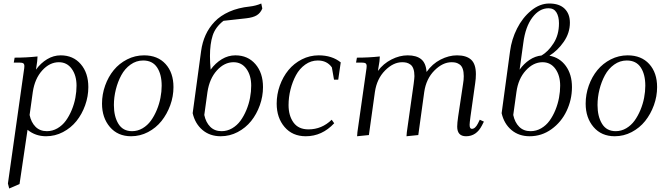

<svg xmlns="http://www.w3.org/2000/svg" viewBox="-20 -766 3774 1089"><path d="M24.9 274.9 115.2 -363.8Q118.2 -380.9 118.2 -391.1Q118.2 -402.8 111.8 -407Q105.5 -411.1 87.9 -411.1H58.1L63 -439Q129.9 -439 192.9 -445.8L190.9 -418L184.1 -371.1Q210.9 -408.2 247.3 -430.2Q283.7 -452.1 324.2 -452.1Q395 -452.1 438 -402.3Q481 -352.5 481 -272Q481 -219.2 462.9 -168.7Q444.8 -118.2 413.6 -79.3Q382.3 -40.5 337.2 -16.8Q292 6.8 241.2 6.8Q181.2 6.8 136.2 -29.8L90.8 277.8L32.2 303.2ZM147.9 -113.8Q156.7 -71.8 181.6 -46.9Q206.5 -22 246.1 -22Q277.8 -22 305.9 -38.3Q334 -54.7 353.3 -81.3Q372.6 -107.9 386.7 -141.8Q400.9 -175.8 407.5 -211.2Q414.1 -246.6 414.1 -279.8Q414.1 -337.9 387 -375.5Q359.9 -413.1 314 -413.1Q261.7 -413.1 219.5 -366.5Q177.2 -319.8 166 -244.1Z M558.6 -178.2Q558.6 -231 576.4 -280.8Q594.2 -330.6 625.2 -368.4Q656.2 -406.2 701.2 -429.2Q746.1 -452.1 796.9 -452.1Q874.5 -452.1 919.2 -402.8Q963.9 -353.5 963.9 -272Q963.9 -219.2 945.6 -168.9Q927.2 -118.7 896 -79.6Q864.7 -40.5 819.6 -16.8Q774.4 6.8 723.6 6.8Q647.9 6.8 603.3 -45.7Q558.6 -98.1 558.6 -178.2ZM626 -169.9Q626 -105.5 651.6 -63.7Q677.2 -22 729 -22Q760.7 -22 788.6 -38.3Q816.4 -54.7 835.7 -81.3Q855 -107.9 869.1 -141.8Q883.3 -175.8 890.1 -211.2Q897 -246.6 897 -279.8Q897 -344.7 870.8 -383.8Q844.7 -422.9 792 -422.9Q752.9 -422.9 720.5 -399.7Q688 -376.5 668 -339.4Q647.9 -302.2 637 -258.3Q626 -214.4 626 -169.9Z M1072.8 -124 1120.6 -476.1Q1127.4 -525.9 1146.2 -567.4Q1165 -608.9 1197.5 -643.1Q1230 -677.2 1280.5 -699.7Q1331.1 -722.2 1396.5 -729Q1431.2 -732.9 1461.9 -746.1L1467.8 -717.8Q1457.5 -692.4 1436.5 -679.4Q1415.5 -666.5 1375.5 -662.1L1247.6 -647.9Q1201.7 -612.3 1186.3 -564.7Q1170.9 -517.1 1170.9 -448.2Q1170.9 -410.6 1174.8 -371.1Q1201.7 -408.2 1238 -430.2Q1274.4 -452.1 1314.9 -452.1Q1385.7 -452.1 1428.7 -402.3Q1471.7 -352.5 1471.7 -272Q1471.7 -219.2 1453.6 -168.7Q1435.5 -118.2 1404.3 -79.3Q1373 -40.5 1327.9 -16.8Q1282.7 6.8 1231.9 6.8Q1170.4 6.8 1128.4 -28.8Q1086.4 -64.5 1072.8 -124ZM1138.7 -113.8Q1147.5 -71.8 1172.4 -46.9Q1197.3 -22 1236.8 -22Q1268.6 -22 1296.6 -38.3Q1324.7 -54.7 1344 -81.3Q1363.3 -107.9 1377.4 -141.8Q1391.6 -175.8 1398.2 -211.2Q1404.8 -246.6 1404.8 -279.8Q1404.8 -337.9 1377.7 -375.5Q1350.6 -413.1 1304.7 -413.1Q1252.4 -413.1 1210.2 -366.5Q1168 -319.8 1156.7 -244.1Z M1549.3 -178.2Q1549.3 -231 1567.1 -280.8Q1585 -330.6 1616 -368.4Q1647 -406.2 1691.9 -429.2Q1736.8 -452.1 1787.6 -452.1Q1863.3 -452.1 1912.6 -412.1L1898.4 -314H1874.5L1862.3 -383.8Q1834.5 -422.9 1782.7 -422.9Q1743.7 -422.9 1711.2 -399.7Q1678.7 -376.5 1658.7 -339.4Q1638.7 -302.2 1627.7 -258.3Q1616.7 -214.4 1616.7 -169.9Q1616.7 -109.9 1644.8 -71Q1672.9 -32.2 1729.5 -32.2Q1805.2 -32.2 1861.3 -86.9L1875.5 -66.9Q1806.6 6.8 1714.4 6.8Q1638.7 6.8 1594 -45.7Q1549.3 -98.1 1549.3 -178.2Z M1999.5 -411.1 2004.4 -439Q2071.3 -439 2134.3 -445.8L2132.3 -418L2123.5 -363.8Q2153.8 -404.8 2200 -428.5Q2246.1 -452.1 2292.5 -452.1Q2341.8 -452.1 2368.9 -430.2Q2396 -408.2 2399.4 -357.9Q2432.1 -404.3 2479 -428.2Q2525.9 -452.1 2572.3 -452.1Q2625 -452.1 2652.1 -427.5Q2679.2 -402.8 2679.2 -345.2Q2679.2 -320.3 2675.3 -294.9L2648.4 -104Q2643.6 -68.8 2643.6 -58.1Q2643.6 -35.2 2656.2 -35.2Q2675.3 -35.2 2690.4 -64.9L2701.2 -86.9L2724.6 -76.2L2713.4 -54.2Q2682.1 6.8 2623.5 6.8Q2573.2 6.8 2573.2 -47.9Q2573.2 -68.4 2578.6 -105L2606.4 -290Q2610.4 -313 2610.4 -334Q2610.4 -358.9 2604.5 -375.5Q2598.6 -392.1 2587.6 -399.9Q2576.7 -407.7 2566.2 -410.4Q2555.7 -413.1 2541.5 -413.1Q2490.7 -413.1 2443.8 -366Q2397 -318.8 2386.2 -244.1L2352.5 0L2285.6 6.8L2287.6 -17.1L2326.2 -290Q2330.6 -324.2 2330.6 -334Q2330.6 -358.9 2324.7 -375.5Q2318.8 -392.1 2307.9 -399.9Q2296.9 -407.7 2286.1 -410.4Q2275.4 -413.1 2261.2 -413.1Q2210.4 -413.1 2163.8 -366Q2117.2 -318.8 2106.4 -244.1L2072.3 0L2005.4 6.8L2007.3 -17.1L2056.6 -363.8Q2059.6 -380.9 2059.6 -391.1Q2059.6 -402.8 2053.2 -407Q2046.9 -411.1 2029.3 -411.1Z M2825.2 -124 2873 -476.1Q2881.8 -543 2912.6 -604.2Q2943.4 -665.5 2992.4 -705.8Q3041.5 -746.1 3095.2 -746.1Q3152.3 -746.1 3182.4 -716.8Q3212.4 -687.5 3212.4 -637.2Q3212.4 -579.1 3177.5 -528.8Q3142.6 -478.5 3096.2 -450.2Q3154.8 -439.5 3189.5 -391.6Q3224.1 -343.8 3224.1 -272Q3224.1 -200.7 3193.8 -137Q3163.6 -73.2 3107.9 -33.2Q3052.2 6.8 2984.4 6.8Q2922.9 6.8 2880.9 -28.6Q2838.9 -64 2825.2 -124ZM2891.1 -113.8Q2899.9 -71.8 2924.8 -46.9Q2949.7 -22 2989.3 -22Q3021.5 -22 3049.6 -38.3Q3077.6 -54.7 3096.9 -81.3Q3116.2 -107.9 3130.1 -141.8Q3144 -175.8 3150.6 -211.2Q3157.2 -246.6 3157.2 -279.8Q3157.2 -337.9 3130.1 -375.5Q3103 -413.1 3057.1 -413.1Q3004.9 -413.1 2962.2 -366.2Q2919.4 -319.3 2909.2 -244.1ZM2927.2 -371.1Q2951.2 -404.8 2983.4 -426.3Q3015.6 -447.8 3051.3 -451.2Q3089.4 -473.1 3119.9 -520.8Q3150.4 -568.4 3150.4 -633.8Q3150.4 -671.9 3136 -695.6Q3121.6 -719.2 3091.3 -719.2Q3039.1 -719.2 2999.5 -666.7Q2960 -614.3 2948.2 -522.9Z M3301.8 -178.2Q3301.8 -231 3319.6 -280.8Q3337.4 -330.6 3368.4 -368.4Q3399.4 -406.2 3444.3 -429.2Q3489.3 -452.1 3540 -452.1Q3617.7 -452.1 3662.4 -402.8Q3707 -353.5 3707 -272Q3707 -219.2 3688.7 -168.9Q3670.4 -118.7 3639.2 -79.6Q3607.9 -40.5 3562.7 -16.8Q3517.6 6.8 3466.8 6.8Q3391.1 6.8 3346.4 -45.7Q3301.8 -98.1 3301.8 -178.2ZM3369.1 -169.9Q3369.1 -105.5 3394.8 -63.7Q3420.4 -22 3472.2 -22Q3503.9 -22 3531.7 -38.3Q3559.6 -54.7 3578.9 -81.3Q3598.1 -107.9 3612.3 -141.8Q3626.5 -175.8 3633.3 -211.2Q3640.1 -246.6 3640.1 -279.8Q3640.1 -344.7 3614 -383.8Q3587.9 -422.9 3535.2 -422.9Q3496.1 -422.9 3463.6 -399.7Q3431.2 -376.5 3411.1 -339.4Q3391.1 -302.2 3380.1 -258.3Q3369.1 -214.4 3369.1 -169.9Z"/></svg>

Font: Dihjauti
Style: Italic
Weight: 400
Italic angle: -9°
Designer: T. Christopher White
Version: Version 3.0.0